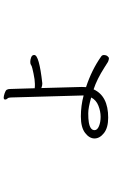

<svg xmlns="http://www.w3.org/2000/svg" viewBox="195 -766 610 1040"><g transform="rotate(-90 500.0 -246.0)"><path d="M503 -98Q448 -113 389 -113Q330 -113 300 -90Q270 -67 270 -39Q270 -11 299 12Q328 35 383 35Q500 35 536 -44Q591 -26 655 15Q677 29 685 34Q697 39 703.5 39Q710 39 716 31Q722 23 722 12.5Q722 2 714 -3Q642 -54 548 -85L549 -108L543 -327Q556 -322 565 -322H570Q722 -339 722 -365V-368Q721 -378 708.5 -382.5Q696 -387 685.5 -387Q675 -387 670 -384Q667 -382 662 -379.5Q657 -377 622 -369.5Q587 -362 566 -362H554Q547 -362 542 -363Q541 -412 539.5 -448Q538 -484 538 -495.5Q538 -507 534 -514Q530 -521 514.5 -526Q499 -531 491 -531Q483 -531 481 -525V-522Q481 -516 486.5 -510.5Q492 -505 492 -492ZM492 -57Q478 -30 447.5 -18Q417 -6 387.5 -6Q358 -6 336.5 -15Q315 -24 315 -39Q315 -63 358 -70Q376 -73 406.5 -73Q437 -73 492 -57Z"/></g></svg>

Font: LXGW WenKai TC Light
Style: Regular
Weight: 300
Designer: LXGW / Fontworks Inc.
Foundry: LXGW / Fontworks Inc.
Version: Version 1.330